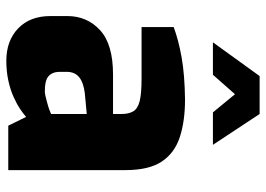

<svg xmlns="http://www.w3.org/2000/svg" viewBox="-134 -680 821 592"><g transform="rotate(90 276.0 -384.5)"><path d="M168 6Q106 6 68 -30.5Q30 -67 30 -130V-182Q30 -243 73.5 -283Q117 -323 210 -323H332V-349Q332 -371 324 -385Q316 -399 293 -405Q270 -411 222 -411H64V-510Q104 -525 157.5 -534.5Q211 -544 287 -545Q354 -545 403 -529Q452 -513 478.5 -473.5Q505 -434 505 -361V0H368L341 -55Q332 -47 316.5 -36.5Q301 -26 278.5 -16Q256 -6 228 0Q200 6 168 6ZM257 -113Q264 -112 273.5 -114Q283 -116 292 -118.5Q301 -121 309.5 -123.5Q318 -126 323.5 -128.5Q329 -131 332 -132V-242L268 -236Q235 -232 218.5 -218.5Q202 -205 202 -180V-159Q202 -142 209 -131.5Q216 -121 228.5 -117Q241 -113 257 -113ZM111 -631 215 -775H332L427 -631H327L271 -699L211 -631Z"/></g></svg>

Font: Exo Thin ExtraBold
Style: Regular
Weight: 800
Version: Version 2.000